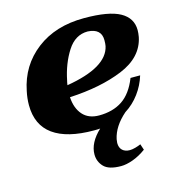

<svg xmlns="http://www.w3.org/2000/svg" viewBox="-102 -567 777 847"><g transform="rotate(-15 286.5 -143.5)"><path d="M208 -159Q211 -108 237.5 -78Q264 -48 312 -48Q375 -48 418.5 -77Q462 -106 488 -172H532Q519 -129 492 -92.5Q465 -56 427 -32Q371 17 359 73Q357 85 357 90Q357 112 369.5 123.5Q382 135 403 135Q414 135 428.5 131Q443 127 454 122L463 149Q433 171 402.5 182Q372 193 348 193Q292 193 269.5 169.5Q247 146 247 113Q247 60 301 9Q292 10 273 10Q150 10 87 -35.5Q24 -81 24 -172Q24 -203 31 -235Q53 -346 140 -413Q227 -480 358 -480Q471 -480 522 -451.5Q573 -423 573 -368Q573 -354 570 -337Q552 -249 451 -207.5Q350 -166 208 -159ZM420 -363Q420 -416 358 -419Q301 -419 265.5 -363.5Q230 -308 215 -234Q213 -227 211 -213Q398 -244 418 -336Q420 -346 420 -363Z"/></g></svg>

Font: Taviraj ExtraBold
Style: Italic
Weight: 800
Italic angle: -12°
Designer: Katatrad Team
Foundry: CadsonDemak
Version: Version 1.001